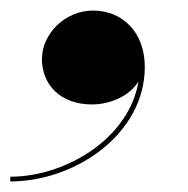

<svg xmlns="http://www.w3.org/2000/svg" viewBox="-54 -188 356 364"><path d="M25.5 -76C25.5 -28 60 10 120.5 10C153.5 10 191 -5 208.5 -33.5C191 74 71 147 -34.5 147V156C88 156 220.5 66.5 220.5 -61C220.5 -128.5 176.5 -168 122.5 -168C69.5 -168 25.5 -124 25.5 -76Z"/></svg>

Font: Bodoni* 24pt
Style: Bold Italic
Weight: 700
Italic angle: -13°
Version: Version 2.3